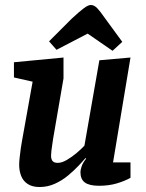

<svg xmlns="http://www.w3.org/2000/svg" viewBox="-20 -740 587 771"><path d="M139 11Q110 11 91.5 -1Q73 -13 65 -33.5Q57 -54 57 -78Q57 -90 59 -108Q61 -126 63.5 -144.5Q66 -163 68 -172L111 -412L36 -429V-490L235 -509V-425L194 -187Q193 -179 190.5 -164Q188 -149 186.5 -135Q185 -121 185 -115Q185 -101 191 -93.5Q197 -86 212 -86Q228 -86 248 -97.5Q268 -109 287.5 -125.5Q307 -142 319 -155L379 -498L504 -509L434 -88H504V-26Q481 -13 449 -3.5Q417 6 378 6Q339 6 321 -7Q303 -20 303 -49Q303 -58 308 -72.5Q313 -87 326 -103L323 -105Q313 -93 295 -74Q277 -55 253 -35Q229 -15 200 -2Q171 11 139 11ZM432 -536 332 -605 207 -540 177 -574 268 -665Q298 -693 316 -706.5Q334 -720 345 -720Q358 -720 370.5 -707Q383 -694 400 -669L471 -572Z"/></svg>

Font: Faustina
Style: Bold Italic
Weight: 700
Italic angle: -8°
Designer: Alfonso Garcia
Foundry: http://www.omnibus-type.com
Version: Version 1.200